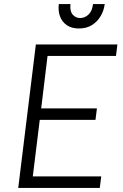

<svg xmlns="http://www.w3.org/2000/svg" viewBox="-20 -917 598 937"><path d="M69 0 155 -700H553L546 -644H212L181 -388H453L446 -332H174L140 -56H474L467 0ZM365 -778Q329 -778 305.5 -794.5Q282 -811 272.5 -838Q263 -865 267 -897H324Q320 -863 334.5 -846Q349 -829 371 -829Q394 -829 412 -846Q430 -863 434 -897H491Q487 -865 471 -838Q455 -811 428.5 -794.5Q402 -778 365 -778Z"/></svg>

Font: Inclusive Sans Light
Style: Italic
Weight: 300
Italic angle: -7°
Designer: Olivia King
Foundry: Olivia King
Version: Version 2.004